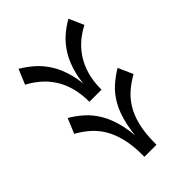

<svg xmlns="http://www.w3.org/2000/svg" viewBox="-55 -856 1224 1224"><g transform="rotate(45 557.0 -243.5)"><path d="M629 25 528 -17Q556 -65 593.5 -106.5Q631 -148 685.5 -179.5Q740 -211 819 -229Q898 -247 1009 -247V-239Q898 -239 819 -257Q740 -275 685 -306Q630 -337 592.5 -379Q555 -421 527 -468L627 -512Q652 -467 685 -428Q718 -389 765 -359.5Q812 -330 878 -313.5Q944 -297 1035 -297H1049V-188H1036Q946 -188 880 -171.5Q814 -155 767 -126Q720 -97 686.5 -58Q653 -19 629 25ZM186 25 85 -17Q111 -62 147.5 -103.5Q184 -145 235.5 -177Q287 -209 359 -228Q431 -247 526 -247V-239Q430 -239 358.5 -257.5Q287 -276 234.5 -308Q182 -340 145.5 -381.5Q109 -423 84 -468L184 -512Q206 -469 238 -430.5Q270 -392 314.5 -362Q359 -332 418 -314.5Q477 -297 553 -297V-188Q478 -188 419.5 -171Q361 -154 316.5 -124Q272 -94 240 -55.5Q208 -17 186 25Z"/></g></svg>

Font: BioRhyme Expanded SemiBold
Style: Regular
Weight: 600
Width: 7
Designer: Aoife Mooney
Foundry: Aoife Mooney Type
Version: Version 1.600;gftools[0.9.33]